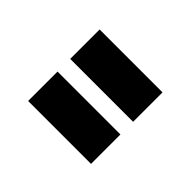

<svg xmlns="http://www.w3.org/2000/svg" viewBox="-55 -938 600 600"><g transform="rotate(-45 245.0 -638.0)"><path d="M270 -777H400V-499H270ZM84 -777H214V-499H84Z"/></g></svg>

Font: Khand Variable Light
Style: Regular
Weight: 300
Designer: Satya Rajpurohit
Foundry: Indian Type Foundry
Version: Version 3.000